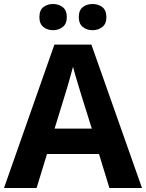

<svg xmlns="http://www.w3.org/2000/svg" viewBox="-20 -940 730 960"><path d="M527 0 475 -170H215L163 0H0L252 -717H437L690 0ZM387 -463Q382 -480 374 -506Q366 -532 358 -559Q350 -586 345 -606Q340 -586 331.5 -556.5Q323 -527 315.5 -500.5Q308 -474 304 -463L253 -297H439ZM177 -854Q177 -889 197 -904.5Q217 -920 245 -920Q273 -920 293.5 -904.5Q314 -889 314 -854Q314 -821 293.5 -805Q273 -789 245 -789Q217 -789 197 -805Q177 -821 177 -854ZM374 -854Q374 -889 394 -904.5Q414 -920 443 -920Q471 -920 491.5 -904.5Q512 -889 512 -854Q512 -821 491.5 -805Q471 -789 443 -789Q414 -789 394 -805Q374 -821 374 -854Z"/></svg>

Font: Noto Sans Thaana
Style: Bold
Weight: 700
Designer: David Williams
Foundry: Google Inc.
Version: Version 3.001; ttfautohint (v1.8.4.7-5d5b)